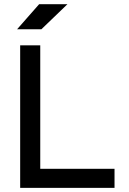

<svg xmlns="http://www.w3.org/2000/svg" viewBox="-20 -914 626 934"><path d="M78.1 0V-693.4H175.8V0ZM78.1 0V-92.8H537.1V0ZM63 -771.5 170.4 -893.6H308.1L181.2 -771.5Z"/></svg>

Font: Cascadia Mono PL
Style: Regular
Weight: 400
Monospace: yes
Designer: Aaron Bell
Foundry: Saja Typeworks
Version: Version 2102.003